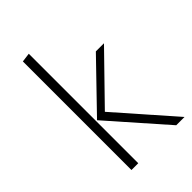

<svg xmlns="http://www.w3.org/2000/svg" viewBox="-220 -830 919 919"><g transform="rotate(-45 239.5 -370.5)"><path d="M155 -741 109 -735V0H155ZM445 -522H390L161 -285L412 0H468L216 -287Z"/></g></svg>

Font: Fira Sans ExtraLight
Style: Regular
Weight: 200
Designer: bBox Type GmbH & Carrois Corporate GbR & Edenspiekermann AG
Foundry: bBox Type GmbH & Carrois Corporate GbR & Edenspiekermann AG
Version: Version 4.300;PS 004.300;hotconv 1.0.88;makeotf.lib2.5.64775